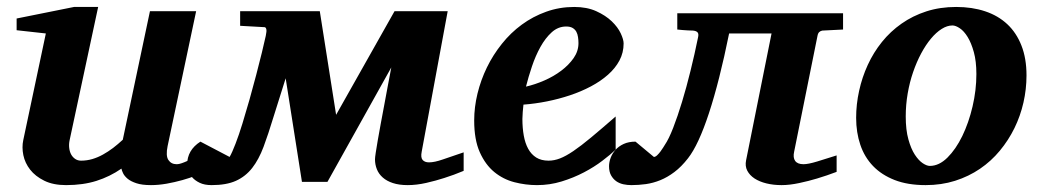

<svg xmlns="http://www.w3.org/2000/svg" viewBox="-20 -520 3002 552"><path d="M571.8 -27.8Q561.5 -22.5 543.7 -15.4Q525.9 -8.3 504.2 -2.2Q482.4 3.9 459 8.1Q435.5 12.2 414.1 12.2Q388.2 12.2 372.1 6.8Q356 1.5 346.9 -6.1Q337.9 -13.7 334 -21.7Q330.1 -29.8 329.1 -35.2Q295.9 -12.2 257.3 0Q218.8 12.2 169.9 12.2Q132.8 12.2 107.2 -0.5Q81.5 -13.2 66.7 -32.2Q51.8 -51.3 47.1 -74Q42.5 -96.7 46.9 -117.2L111.8 -423.8L27.8 -433.1V-466.8L192.9 -500H262.2L180.2 -117.2Q177.7 -105.5 179 -94.7Q180.2 -84 184.6 -75.9Q189 -67.9 196.3 -63Q203.6 -58.1 212.9 -58.1Q229.5 -58.1 245.4 -62.7Q261.2 -67.4 276.1 -75.7Q291 -84 305.2 -94.7Q319.3 -105.5 333 -118.2L411.1 -487.8H543.9L461.9 -100.1Q456.1 -72.3 464.1 -60.1Q472.2 -47.9 487.8 -47.9Q491.7 -47.9 496.8 -49.1Q502 -50.3 511 -54Q520 -57.6 534.4 -64.7Q548.8 -71.8 571.8 -84Z M1192.4 -84Q1189 -66.9 1195.1 -60.1Q1201.2 -53.2 1213.4 -53.2Q1229 -53.2 1252.9 -61.5Q1276.9 -69.8 1313 -82V-28.8Q1285.2 -17.1 1257.3 -8.3Q1233.4 -0.5 1205.3 5.9Q1177.2 12.2 1152.3 12.2Q1127.4 12.2 1109.6 6.3Q1091.8 0.5 1080.3 -9.8Q1068.8 -20 1063.5 -33.4Q1058.1 -46.9 1058.1 -62Q1058.1 -66.9 1060.3 -81.5Q1062.5 -96.2 1066.2 -117.4Q1069.8 -138.7 1074.7 -164.6Q1079.6 -190.4 1084.7 -218Q1089.8 -245.6 1095 -273.4Q1100.1 -301.3 1105 -326.2L921.4 2.9H848.1L801.3 -294.9L766.1 -183.1Q751.5 -134.8 737.8 -98.1Q724.1 -61.5 705.1 -37.1Q686 -12.7 658.4 -0.2Q630.9 12.2 588.4 12.2Q567.9 12.2 554.2 5.6Q540.5 -1 532.5 -10.3Q524.4 -19.5 521.2 -29.5Q518.1 -39.6 518.1 -46.9Q518.1 -88.4 556.2 -112.8L640.1 -68.8Q647.5 -81.5 657.2 -106.9Q667 -132.3 677 -164.8Q687 -197.3 697.3 -233.6Q707.5 -270 716.6 -304.7Q725.6 -339.4 732.9 -368.9Q740.2 -398.4 744.1 -417Q747.1 -430.7 745.6 -436.3Q744.1 -441.9 740.2 -441.9L670.4 -445.8V-487.8H899.4L946.3 -189.9L1114.3 -487.8H1267.1Z M1643.1 -396Q1643.1 -404.8 1641.8 -413.3Q1640.6 -421.9 1637 -428.7Q1633.3 -435.5 1626.2 -439.7Q1619.1 -443.8 1607.9 -443.8Q1584.5 -443.8 1566.2 -427.2Q1547.9 -410.6 1533.7 -385Q1519.5 -359.4 1509.3 -328.9Q1499 -298.3 1492.2 -271Q1518.1 -276.9 1544.9 -288.6Q1571.8 -300.3 1593.5 -316.7Q1615.2 -333 1629.2 -353Q1643.1 -373 1643.1 -396ZM1772.9 -395Q1772.9 -368.7 1761 -346.2Q1749 -323.7 1728 -305.2Q1707 -286.6 1679 -271.7Q1650.9 -256.8 1618.9 -246.1Q1586.9 -235.4 1552.5 -228.5Q1518.1 -221.7 1484.9 -219.2Q1483.9 -210 1482.9 -198.2Q1481.9 -186.5 1481.9 -178.2Q1481.9 -152.3 1485.8 -130.4Q1489.7 -108.4 1498.5 -92.3Q1507.3 -76.2 1521.7 -67.1Q1536.1 -58.1 1557.1 -58.1Q1573.2 -58.1 1589.8 -64.5Q1606.4 -70.8 1628.4 -85.7Q1650.4 -100.6 1679.7 -125Q1709 -149.4 1750 -185.1V-89.8Q1735.4 -75.7 1711.9 -57.9Q1688.5 -40 1658.7 -24.4Q1628.9 -8.8 1594.7 1.7Q1560.5 12.2 1523.9 12.2Q1491.2 12.2 1459 3.9Q1426.8 -4.4 1401.1 -25.4Q1375.5 -46.4 1359.4 -82.3Q1343.3 -118.2 1343.3 -173.8Q1343.3 -211.9 1352.8 -251Q1362.3 -290 1379.9 -326.2Q1397.5 -362.3 1422.9 -394Q1448.2 -425.8 1480.2 -449.2Q1512.2 -472.7 1550.3 -486.3Q1588.4 -500 1630.9 -500Q1667.5 -500 1694.3 -487.8Q1721.2 -475.6 1738.8 -458.7Q1756.3 -441.9 1764.6 -424.1Q1772.9 -406.2 1772.9 -395Z M2344.2 -432.1Q2338.9 -431.2 2335.2 -427.7Q2331.5 -424.3 2330.1 -416L2263.2 -84Q2259.3 -66.9 2266.1 -57.4Q2272.9 -47.9 2290 -47.9Q2303.7 -47.9 2329.3 -55.7Q2355 -63.5 2385.3 -73.2V-25.9Q2356.9 -15.1 2329.1 -6.8Q2305.2 0.5 2277.6 6.3Q2250 12.2 2227.1 12.2Q2203.6 12.2 2183.6 7.3Q2163.6 2.4 2149.4 -6.8Q2135.3 -16.1 2128.4 -29.3Q2121.6 -42.5 2125 -59.1L2198.2 -423.8H2076.2Q2048.3 -286.1 2018.3 -194.8Q1988.3 -103.5 1958 -64.9Q1939 -40.5 1918.9 -25.4Q1898.9 -10.3 1878.4 -2Q1857.9 6.3 1836.9 9.3Q1815.9 12.2 1794.9 12.2Q1783.7 12.2 1772.2 9.8Q1760.7 7.3 1751.7 1Q1742.7 -5.4 1736.8 -15.9Q1731 -26.4 1731 -42Q1731 -53.7 1735.6 -66.2Q1740.2 -78.6 1749.5 -89.1Q1758.8 -99.6 1773.2 -106.2Q1787.6 -112.8 1807.1 -112.8L1859.9 -68.8Q1864.3 -68.8 1869.4 -73.7Q1874.5 -78.6 1878.9 -84.5Q1883.3 -90.3 1886.7 -95.9Q1890.1 -101.6 1891.1 -103Q1902.8 -120.1 1915.5 -152.8Q1928.2 -185.5 1940.9 -227.3Q1953.6 -269 1965.3 -316.7Q1977.1 -364.3 1986.8 -412.1Q1989.3 -422.4 1985.6 -426.8Q1981.9 -431.2 1972.2 -432.1Q1965.3 -432.1 1957.5 -432.6Q1950.7 -433.1 1942.9 -433.6Q1935.1 -434.1 1927.2 -435.1V-481.9H2403.8V-435.1Z M2787.1 -307.1Q2787.1 -343.8 2779.8 -370.1Q2772.5 -396.5 2762 -413.6Q2751.5 -430.7 2739.5 -438.7Q2727.5 -446.8 2718.3 -446.8Q2703.1 -446.8 2687.3 -436.8Q2671.4 -426.8 2656.5 -408.9Q2641.6 -391.1 2628.4 -366.5Q2615.2 -341.8 2605.2 -312.7Q2595.2 -283.7 2589.6 -251.2Q2584 -218.8 2584 -185.1Q2584 -146.5 2591.6 -119.4Q2599.1 -92.3 2610.1 -75.4Q2621.1 -58.6 2632.8 -50.8Q2644.5 -43 2653.3 -43Q2679.7 -43 2703.9 -66.9Q2728 -90.8 2746.6 -128.9Q2765.1 -167 2776.1 -213.9Q2787.1 -260.7 2787.1 -307.1ZM2931.2 -303.2Q2931.2 -263.7 2922.4 -225.1Q2913.6 -186.5 2896.5 -151.6Q2879.4 -116.7 2854.5 -86.7Q2829.6 -56.6 2797.4 -34.7Q2765.1 -12.7 2725.8 -0.2Q2686.5 12.2 2641.1 12.2Q2589.8 12.2 2552.2 -2.4Q2514.6 -17.1 2490 -42.7Q2465.3 -68.4 2453.4 -103.8Q2441.4 -139.2 2441.4 -181.2Q2441.4 -220.2 2450 -259Q2458.5 -297.9 2474.9 -333.5Q2491.2 -369.1 2515.6 -399.4Q2540 -429.7 2572 -452.1Q2604 -474.6 2643.3 -487.3Q2682.6 -500 2729 -500Q2774.9 -500 2812.3 -487.5Q2849.6 -475.1 2876 -450.4Q2902.3 -425.8 2916.7 -388.9Q2931.2 -352.1 2931.2 -303.2Z"/></svg>

Font: Charis SIL Cyr
Style: Bold Italic
Weight: 700
Italic angle: -11°
Foundry: SIL International
Version: Version 5.000